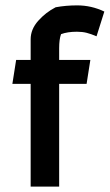

<svg xmlns="http://www.w3.org/2000/svg" viewBox="-20 -694 408 714"><path d="M94 -382H26L40 -471H94V-548Q94 -585 122 -616.5Q150 -648 187 -667Q225 -674 267 -674Q320 -674 368 -651L339 -559Q318 -568 302 -572Q286 -576 266 -576Q231 -576 207 -567Q200 -548 200 -515V-471H316L302 -382H200V0H94Z"/></svg>

Font: Athiti SemiBold
Style: Regular
Weight: 600
Designer: CadsonDemak Team
Foundry: CadsonDemak
Version: Version 1.033